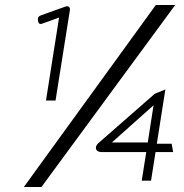

<svg xmlns="http://www.w3.org/2000/svg" viewBox="-20 -672 731 764"><path d="M148 -578 215 -602 163 -272H201L258 -631C260 -643 253 -650 241 -646L143 -611C135 -608 129 -603 131 -590C133 -579 137 -574 148 -578ZM145 72 677 -652H600L75 72ZM368 -71C372 -69 377 -67 382 -67H562L544 47H581L599 -67H669L663 -100H604L638 -316L596 -299L371 -102C358 -90 360 -77 368 -71ZM591 -253 568 -105H425Z"/></svg>

Font: Charger Pro
Style: LitExtObl
Weight: 300
Designer: Jasper
Foundry: Cannot Into Space Fonts
Version: Version 1.09